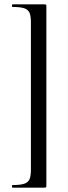

<svg xmlns="http://www.w3.org/2000/svg" viewBox="-20 -745 314 882"><path d="M183 117H38Q35 117 35 111Q35 105 38 105Q74 105 91.5 99Q109 93 115.5 78.5Q122 64 122 34V-642Q122 -672 115.5 -686.5Q109 -701 91.5 -707Q74 -713 38 -713Q35 -713 35 -719Q35 -725 38 -725H183Q190 -725 191.5 -723.5Q193 -722 193 -715V106Q193 113 191.5 115Q190 117 183 117Z"/></svg>

Font: Cormorant SC Medium
Style: Regular
Weight: 500
Designer: Christian Thalmann (Catharsis Fonts)
Version: Version 3.000